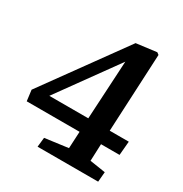

<svg xmlns="http://www.w3.org/2000/svg" viewBox="-166 -842 924 969"><g transform="rotate(30 295.5 -357.5)"><path d="M463 -252H574L567 -171H459L455 -72L546 -58L541 0H188L194 -55L329 -73L334 -171H26L18 -234L355 -700L473 -715L485 -706ZM338 -252 357 -593 111 -252Z"/></g></svg>

Font: Literata 18pt SemiBold
Style: Italic
Weight: 600
Italic angle: -2°
Designer: Latin by Veronika Burian and Jose Scaglione. Greek by Irene Vlachou. Cyrillic by Vera Evstafieva
Foundry: TypeTogether
Version: Version 3.103;gftools[0.9.29]